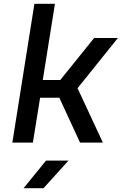

<svg xmlns="http://www.w3.org/2000/svg" viewBox="-20 -750 640 1010"><path d="M45 0H153L191 -236H292L401 0H521L388 -286L600 -550H475L297 -329H205L269 -730H161ZM104 240H209L340 95H222Z"/></svg>

Font: JetBrains Mono SemiBold
Style: Italic
Weight: 472
Italic angle: -9°
Monospace: yes
Designer: Philipp Nurullin, Konstantin Bulenkov
Foundry: JetBrains
Version: Version 2.305